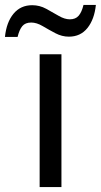

<svg xmlns="http://www.w3.org/2000/svg" viewBox="-75 -755 407 775"><path d="M173 0H85V-536H173ZM-55 -606Q-49 -665 -20.5 -699.5Q8 -734 55 -734Q85 -734 111.5 -719.5Q138 -705 162 -691Q186 -677 207 -677Q230 -677 242.5 -691.5Q255 -706 262 -735H312Q306 -677 278 -642Q250 -607 203 -607Q175 -607 148.5 -621Q122 -635 97.5 -649.5Q73 -664 51 -664Q27 -664 15 -649.5Q3 -635 -4 -606Z"/></svg>

Font: TSCustom
Style: Regular
Weight: 400
Designer: Monotype Design Team
Foundry: Monotype Imaging Inc.
Version: Version 2.004; ttfautohint (v1.8.3) -l 8 -r 50 -G 200 -x 14 